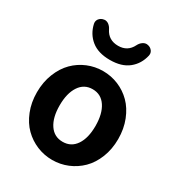

<svg xmlns="http://www.w3.org/2000/svg" viewBox="-197 -960 1020 1101"><g transform="rotate(30 313.0 -409.5)"><path d="M43.9 -279.3Q43.9 -346.7 66.4 -403.3Q88.9 -460 126 -497.1Q163.1 -534.2 211.4 -554.2Q259.8 -574.2 313 -574.2Q366.2 -574.2 414.6 -554.2Q462.9 -534.2 500 -497.1Q537.1 -460 559.6 -403.3Q582 -346.7 582 -279.3Q582 -211.9 559.6 -155.8Q537.1 -99.6 500 -63Q462.9 -26.4 414.6 -6.3Q366.2 13.7 313 13.7Q259.8 13.7 211.4 -6.3Q163.1 -26.4 126 -63Q88.9 -99.6 66.4 -155.8Q43.9 -211.9 43.9 -279.3ZM431.6 -279.3Q431.6 -359.4 400.4 -406.7Q369.1 -454.1 313 -454.1Q256.8 -454.1 225.6 -406.7Q194.3 -359.4 194.3 -279.3Q194.3 -199.2 225.6 -152.8Q256.8 -106.4 313 -106.4Q369.1 -106.4 400.4 -152.8Q431.6 -199.2 431.6 -279.3ZM130.9 -782.2Q129.9 -787.1 129.9 -791Q129.9 -803.7 137.7 -814.5Q149.4 -829.1 168 -832Q170.9 -833 174.8 -833Q187.5 -833 199.2 -825.2Q213.9 -814.5 221.7 -797.9Q249 -742.2 313.5 -742.2Q376 -742.2 403.3 -797.9Q412.1 -815.4 426.8 -825.2Q438.5 -833 451.2 -833Q455.1 -833 459 -832Q476.6 -829.1 488.3 -814.5Q496.1 -803.7 496.1 -792Q496.1 -787.1 495.1 -782.2Q481.4 -721.7 436 -685.1Q390.6 -648.4 313 -648.4Q235.4 -648.4 189.9 -685.1Q144.5 -721.7 130.9 -782.2Z"/></g></svg>

Font: Gen Jyuu Gothic Bold
Style: Bold
Weight: 700
Designer: [Source Han Sans]
Ryoko NISHIZUKA  (kana & ideographs); Paul D. Hunt (Latin, Greek & Cyrillic); Wenlong ZHANG  (bopomofo
Version: Version 1.002.20150607